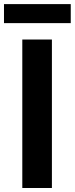

<svg xmlns="http://www.w3.org/2000/svg" viewBox="-20 -938 373 958"><path d="M91.3 0V-740.8H239V0ZM-0.1 -822.6V-917.5H333V-822.6Z"/></svg>

Font: Shanggu Sans SC VF
Style: Regular
Weight: 250
Designer: GuiWonder
Version: Version 1.021